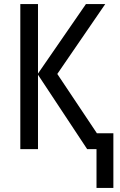

<svg xmlns="http://www.w3.org/2000/svg" viewBox="-20 -734 591 945"><path d="M403 -714 167 -372V-714H80V0H167V-366L409 0H455V191H538V-78H457L262 -370L498 -714Z"/></svg>

Font: Noto Sans Display SemiCondensed
Style: Regular
Weight: 400
Width: 4
Designer: Monotype Design team
Foundry: Monotype Imaging Inc.
Version: 1.000